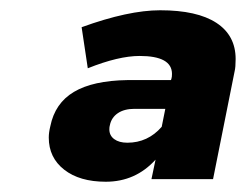

<svg xmlns="http://www.w3.org/2000/svg" viewBox="-20 -807 479 374"><path d="M439 -692Q439 -676 437 -668L395 -458H275L283 -496Q244 -453 186 -453Q135 -453 105 -476.5Q75 -500 75 -539Q75 -549 78 -561Q87 -606 124 -628Q161 -650 228 -651H313L314 -654Q315 -657 315 -663Q315 -698 252 -698Q211 -698 151 -674L139 -754Q230 -787 292 -787Q364 -787 401.5 -762.5Q439 -738 439 -692ZM295 -560 302 -595H242Q222 -595 209.5 -586.5Q197 -578 194 -563Q193 -560 193 -555Q193 -543 202.5 -536Q212 -529 228 -529Q268 -529 295 -560Z"/></svg>

Font: TypoPRO Montserrat Alternates
Style: Bold Italic
Weight: 700
Italic angle: -11.3°
Designer: Julieta Ulanovsky
Foundry: Julieta Ulanovsky
Version: Version 6.001